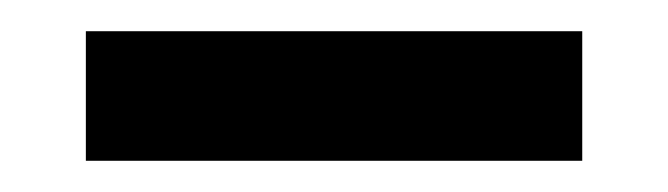

<svg xmlns="http://www.w3.org/2000/svg" viewBox="-20 -673 428 123"><path d="M35 -570V-653H353V-570Z"/></svg>

Font: Space Grotesk Frontify Medium
Style: Regular
Weight: 500
Designer: Florian Karsten
Version: Version 2.000